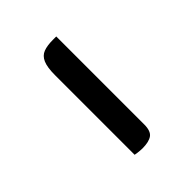

<svg xmlns="http://www.w3.org/2000/svg" viewBox="32 -964 537 537"><g transform="rotate(45 300.0 -695.5)"><path d="M104 -735H452Q478 -735 487 -722.5Q496 -710 496 -684Q496 -679 495.5 -674.5Q495 -670 494.5 -665Q494 -660 493 -656H178Q147 -656 131 -663Q115 -670 109.5 -684.5Q104 -699 104 -722Q104 -724 104 -726.5Q104 -729 104 -731Q104 -733 104 -735Z"/></g></svg>

Font: Recursive Monospace Casual
Style: Regular
Weight: 400
Version: Version 1.047